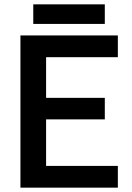

<svg xmlns="http://www.w3.org/2000/svg" viewBox="-20 -863 609 883"><path d="M522 -700V-600H192V-413H462V-314H192V-100H522V0H74V-700ZM462 -843V-753H133V-843Z"/></svg>

Font: MedMera Sans Semibold
Style: Regular
Weight: 600
Designer: Kasper Nordkvist
Foundry: UNCUT.wtf
Version: Version 1.300